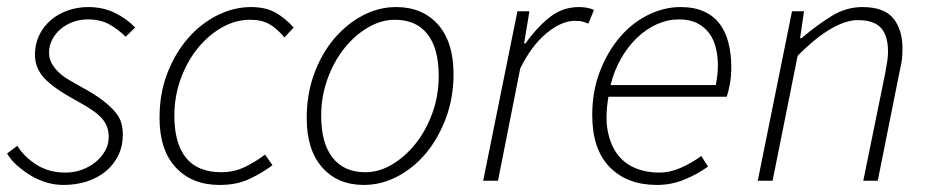

<svg xmlns="http://www.w3.org/2000/svg" viewBox="-21 -512 2637 544"><path d="M159 12Q133 12 109 4.5Q85 -3 64 -16Q43 -29 26 -44.5Q9 -60 -1 -77L28 -99Q48 -67 83 -45Q118 -23 164 -23Q189 -23 211 -31Q233 -39 250 -53Q267 -67 277 -85Q287 -103 287 -124Q287 -138 283 -150.5Q279 -163 269 -175Q259 -187 241 -199.5Q223 -212 195 -227Q131 -262 104.5 -290.5Q78 -319 78 -357Q78 -387 90 -412Q102 -437 123 -455Q144 -473 171.5 -482.5Q199 -492 229 -492Q270 -492 303.5 -476Q337 -460 362 -434L335 -408Q315 -428 289.5 -442.5Q264 -457 228 -457Q205 -457 185 -449.5Q165 -442 150 -429Q135 -416 126.5 -399Q118 -382 118 -363Q118 -346 125.5 -332.5Q133 -319 145 -307.5Q157 -296 173 -286.5Q189 -277 207 -267Q246 -246 269.5 -228Q293 -210 306 -194Q319 -178 323 -162.5Q327 -147 327 -131Q327 -98 314 -71.5Q301 -45 278.5 -26.5Q256 -8 225.5 2Q195 12 159 12Z M601 12Q523 12 477 -37.5Q431 -87 431 -178Q431 -248 453.5 -305.5Q476 -363 512.5 -404.5Q549 -446 595.5 -469Q642 -492 690 -492Q732 -492 760 -476Q788 -460 811 -434L785 -406Q763 -432 741.5 -444Q720 -456 687 -456Q646 -456 607.5 -434Q569 -412 539 -375Q509 -338 491 -288.5Q473 -239 473 -184Q473 -106 506 -65Q539 -24 606 -24Q642 -24 673 -39Q704 -54 730 -74L751 -44Q725 -24 688 -6Q651 12 601 12Z M1010 12Q936 12 892 -37.5Q848 -87 848 -178Q848 -245 869 -302.5Q890 -360 925.5 -402Q961 -444 1006.5 -468Q1052 -492 1101 -492Q1176 -492 1220 -442.5Q1264 -393 1264 -302Q1264 -235 1242.5 -177.5Q1221 -120 1186 -78Q1151 -36 1105 -12Q1059 12 1010 12ZM1014 -24Q1053 -24 1090 -46Q1127 -68 1156.5 -105Q1186 -142 1204 -191.5Q1222 -241 1222 -297Q1222 -375 1190 -415.5Q1158 -456 1098 -456Q1059 -456 1021.5 -434Q984 -412 954.5 -375Q925 -338 907 -288.5Q889 -239 889 -184Q889 -106 921.5 -65Q954 -24 1014 -24Z M1348 0 1445 -480H1479L1464 -389H1468Q1498 -432 1535 -462Q1572 -492 1619 -492Q1629 -492 1639.5 -490.5Q1650 -489 1662 -484L1646 -445Q1639 -448 1630.5 -450.5Q1622 -453 1608 -453Q1570 -453 1527.5 -418Q1485 -383 1453 -318L1390 0Z M1657 -186Q1657 -254 1679 -310.5Q1701 -367 1736 -407.5Q1771 -448 1816 -470Q1861 -492 1907 -492Q1946 -492 1973.5 -479.5Q2001 -467 2018 -444.5Q2035 -422 2043 -390.5Q2051 -359 2051 -322Q2051 -296 2047 -274Q2043 -252 2038 -238H1703Q1693 -181 1701 -140.5Q1709 -100 1729 -74Q1749 -48 1779.5 -35.5Q1810 -23 1846 -23Q1878 -23 1909 -37Q1940 -51 1966 -70L1985 -40Q1956 -19 1919 -3.5Q1882 12 1840 12Q1756 12 1706.5 -38.5Q1657 -89 1657 -186ZM1709 -271H2007Q2013 -299 2013 -328Q2013 -352 2007.5 -375.5Q2002 -399 1989 -417Q1976 -435 1955 -446Q1934 -457 1903 -457Q1871 -457 1840.5 -443.5Q1810 -430 1784 -405Q1758 -380 1738.5 -346Q1719 -312 1709 -271Z M2126 0 2223 -480H2257L2246 -404H2250Q2295 -442 2336 -467Q2377 -492 2422 -492Q2484 -492 2510 -460Q2536 -428 2536 -375Q2536 -357 2534.5 -344Q2533 -331 2528 -310L2466 0H2425L2487 -304Q2491 -326 2493 -339Q2495 -352 2495 -366Q2495 -411 2475 -433Q2455 -455 2409 -455Q2377 -455 2335 -431.5Q2293 -408 2239 -354L2168 0Z"/></svg>

Font: TypoPRO Source Sans Pro
Style: Italic
Weight: 300
Italic angle: -11°
Designer: Paul D. Hunt
Foundry: Adobe Systems Incorporated
Version: Version 1.075;PS 2.000;hotconv 1.0.86;makeotf.lib2.5.63406